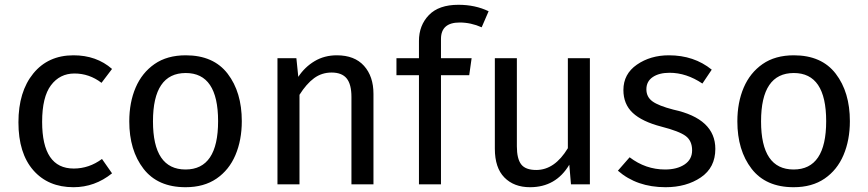

<svg xmlns="http://www.w3.org/2000/svg" viewBox="-20 -770 3627 802"><path d="M287 12Q181 12 119 -59Q57 -130 57 -259Q57 -387 119 -463Q181 -539 287 -539Q383 -539 448 -482L404 -424Q353 -463 291 -463Q230 -463 193 -414Q156 -365 156 -261Q156 -66 288 -66Q352 -66 406 -106L448 -46Q376 12 287 12Z M755 12Q639 12 579.5 -65Q520 -142 520 -263Q520 -342 546.5 -404Q573 -466 625.5 -502.5Q678 -539 756 -539Q872 -539 931 -462Q990 -385 990 -264Q990 -185 963.5 -122.5Q937 -60 884.5 -24Q832 12 755 12ZM755 -62Q891 -62 891 -264Q891 -465 756 -465Q619 -465 619 -263Q619 -62 755 -62Z M1540 0H1448V-365Q1448 -418 1428 -442.5Q1408 -467 1365 -467Q1324 -467 1292 -443.5Q1260 -420 1231 -374V0H1139V-527H1218L1226 -449Q1253 -490 1294 -514.5Q1335 -539 1387 -539Q1461 -539 1500.5 -495Q1540 -451 1540 -378Z M1822 0H1730V-456H1636V-527H1730V-599Q1730 -664 1771.5 -707Q1813 -750 1895 -750Q1965 -750 2021 -723L1992 -656Q1947 -676 1900 -676Q1822 -676 1822 -607V-527H1950L1940 -456H1822Z M2194 12Q2127 12 2087 -28.5Q2047 -69 2047 -149V-527H2139V-159Q2139 -107 2157 -83.5Q2175 -60 2220 -60Q2297 -60 2352 -151V-527H2444V0H2365L2358 -82Q2302 12 2194 12Z M2760 12Q2640 12 2561 -57L2610 -113Q2677 -62 2758 -62Q2808 -62 2839.5 -83Q2871 -104 2871 -142Q2871 -182 2844 -202Q2817 -222 2743 -241Q2662 -262 2623 -298.5Q2584 -335 2584 -394Q2584 -461 2640.5 -500Q2697 -539 2774 -539Q2879 -539 2953 -479L2914 -421Q2847 -466 2777 -466Q2733 -466 2706.5 -448Q2680 -430 2680 -397Q2680 -365 2705.5 -346.5Q2731 -328 2793 -312Q2968 -274 2968 -148Q2968 -70 2907.5 -29Q2847 12 2760 12Z M3295 12Q3179 12 3119.5 -65Q3060 -142 3060 -263Q3060 -342 3086.5 -404Q3113 -466 3165.5 -502.5Q3218 -539 3296 -539Q3412 -539 3471 -462Q3530 -385 3530 -264Q3530 -185 3503.5 -122.5Q3477 -60 3424.5 -24Q3372 12 3295 12ZM3295 -62Q3431 -62 3431 -264Q3431 -465 3296 -465Q3159 -465 3159 -263Q3159 -62 3295 -62Z"/></svg>

Font: Trujillo
Style: Regular
Weight: 400
Designer: Fira Sans original fonts by bBox Type GmbH, Carrois Corporate GbR, & Edenspiekermann AG / Changes by Cristiano Sobral
Foundry: Fira Sans original fonts by bBox Type GmbH, Carrois Corporate GbR, & Edenspiekermann AG / Changes by Cristiano Sobral
Version: Version 4.301;October 17, 2021;FontCreator 14.0.0.2814 64-bi